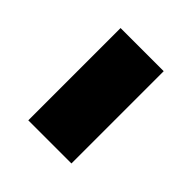

<svg xmlns="http://www.w3.org/2000/svg" viewBox="-91 -742 384 384"><g transform="rotate(45 101.0 -550.5)"><path d="M162 -420H40V-681H162Z"/></g></svg>

Font: Hind Colombo
Style: Bold
Weight: 700
Designer: Jyotish Sonowal, Aditi Pimprikar
Foundry: Indian Type Foundry
Version: Version 1.000;PS 1.0;hotconv 1.0.86;makeotf.lib2.5.63406; tt